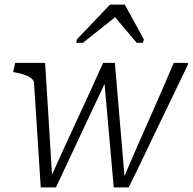

<svg xmlns="http://www.w3.org/2000/svg" viewBox="-20 -810 839 834"><path d="M223 4H157L128 -447Q128 -459 118 -468Q108 -477 90.5 -483.5Q73 -490 48 -495L37 -497L46 -537H176L208 -19L194 -25Q223 -89 252 -153Q281 -217 310.5 -280.5Q340 -344 369.5 -408Q399 -472 428 -537H479L523 -18L512 -25Q539 -89 567 -153Q595 -217 623.5 -281Q652 -345 679.5 -408.5Q707 -472 735 -537H796V-529Q764 -462 732 -395.5Q700 -329 667.5 -262Q635 -195 603.5 -128.5Q572 -62 539 4H474L432 -471L451 -481Q413 -401 375 -320Q337 -239 299 -158Q261 -77 223 4ZM522 -790H458L314 -639L311 -624H340L500 -751L463 -755L574 -624H601L605 -639Z"/></svg>

Font: Roboto Serif ExtraLight
Style: Italic
Weight: 250
Italic angle: -10°
Designer: Greg Gazdowicz
Foundry: Commercial Type
Version: Version 1.008